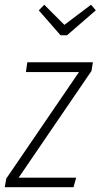

<svg xmlns="http://www.w3.org/2000/svg" viewBox="-35 -782 420 802"><path d="M345.2 -762.2 365.2 -738.8 245.1 -634.8H217.8L127 -738.8L149.9 -762.2L233.9 -678.2ZM353 -522 347.2 -485.8 43 -40H283.2L272 0H-15.1L-8.8 -36.1L294.9 -481H73.2L79.1 -522Z"/></svg>

Font: Fira Sans Compressed ExtraLight
Style: Italic
Weight: 250
Width: 3
Italic angle: -8°
Designer: Carrois Corporate & Edenspiekermann AG
Foundry: Carrois Corporate GbR & Edenspiekermann AG
Version: Version 4.203;PS 004.203;hotconv 1.0.88;makeotf.lib2.5.64775